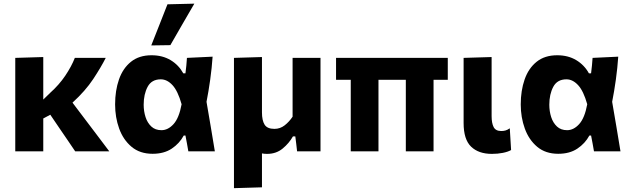

<svg xmlns="http://www.w3.org/2000/svg" viewBox="-20 -808 3373 1025"><path d="M61.5 0V-499L211 -503.5V-276.5L248 -312.5Q295.5 -355 328.5 -404Q361.5 -453 379.5 -499H544.5Q519.5 -449.5 477.8 -386.2Q436 -323 367 -260L432 -174Q462 -134.5 496 -89.5Q530 -44 563.5 0H381.5Q361 -30 341.5 -59Q322 -87.5 301.5 -117.5L248.5 -195.5L211 -175.5V0Z M794.5 13Q727 13 682.5 -24.2Q638 -61.5 616.2 -121.5Q594.5 -181.5 594.5 -250.5Q594.5 -324.5 615.2 -384Q636 -443.5 679.2 -478.2Q722.5 -513 789 -513Q847.5 -513 890.8 -487Q934 -461 958.5 -416.5H970Q973 -438 974.8 -458.5Q976.5 -479 978 -499L1115 -505.5Q1111 -445.5 1102.2 -382.8Q1093.5 -320 1082.5 -264.5Q1094 -198.5 1105 -132.5Q1115.5 -66 1127 0H985.5Q981.5 -21 978 -42.5Q974 -63.5 970 -84.5H961Q938 -42 896.8 -14.5Q855.5 13 794.5 13ZM842 -113Q877 -113 906.5 -145.5Q936 -178 949.5 -251.5Q929.5 -322.5 900.8 -353.5Q872 -384.5 838.5 -384.5Q789.5 -384.5 768.2 -344.8Q747 -305 747 -249Q747 -214 757 -183Q767 -152 788 -132.5Q809 -113 842 -113ZM787.5 -565.5Q809 -620.5 831 -675.5Q852.5 -730.5 874 -785L1017.5 -788.5Q984.5 -731.5 952.5 -676.5Q920.5 -621 889.5 -567Z M1229 196.5V-499L1378.5 -503.5V-208Q1378.5 -164.5 1392.8 -142.2Q1407 -120 1445 -120Q1475.5 -120 1499.8 -139Q1524 -158 1542 -185V-499H1691V0H1566Q1563.5 -20 1561.5 -40Q1559 -60 1556.5 -80H1544Q1523.5 -43.5 1489 -15Q1454.5 13.5 1406 13.5Q1391 13.5 1378.5 11V192Z M1852.5 0V-382H1774V-499H2370.5V-382H2294.5V0H2146.5V-382H2000.5V0Z M2606 13.5Q2535 13.5 2495 -25Q2455 -63.5 2455 -151.5V-499L2604.5 -503.5V-188Q2604.5 -151 2615.2 -129.8Q2626 -108.5 2656 -108.5Q2667 -108.5 2677.8 -111.2Q2688.5 -114 2701.5 -123L2708.5 -7Q2692 2.5 2664.8 8Q2637.5 13.5 2606 13.5Z M2960 13Q2892.5 13 2848 -24.2Q2803.5 -61.5 2781.8 -121.5Q2760 -181.5 2760 -250.5Q2760 -324.5 2780.8 -384Q2801.5 -443.5 2844.8 -478.2Q2888 -513 2954.5 -513Q3013 -513 3056.2 -487Q3099.5 -461 3124 -416.5H3135.5Q3138.5 -438 3140.2 -458.5Q3142 -479 3143.5 -499L3280.5 -505.5Q3276.5 -445.5 3267.8 -382.8Q3259 -320 3248 -264.5Q3259.5 -198.5 3270.5 -132.5Q3281 -66 3292.5 0H3151Q3147 -21 3143.5 -42.5Q3139.5 -63.5 3135.5 -84.5H3126.5Q3103.5 -42 3062.2 -14.5Q3021 13 2960 13ZM3007.5 -113Q3042.5 -113 3072 -145.5Q3101.5 -178 3115 -251.5Q3095 -322.5 3066.2 -353.5Q3037.5 -384.5 3004 -384.5Q2955 -384.5 2933.8 -344.8Q2912.5 -305 2912.5 -249Q2912.5 -214 2922.5 -183Q2932.5 -152 2953.5 -132.5Q2974.5 -113 3007.5 -113Z"/></svg>

Font: Heraclito
Style: Bold
Weight: 700
Designer: Kostas Bartsokas (font) & Cristiano Sobral (main changes)
Foundry: Kostas Bartsokas (font) & Cristiano Sobral (main changes)
Version: Version 1.00;July 8, 2020;FontCreator 13.0.0.2655 64-bit